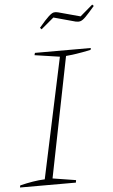

<svg xmlns="http://www.w3.org/2000/svg" viewBox="-58 -892 550 931"><g transform="rotate(-5 217.0 -426.5)"><path d="M1 0 3 -10Q35 -18 65.5 -23Q96 -28 124 -29L249 -615L127 -633L130 -644H402L400 -635Q357 -626 329.5 -622Q302 -618 279 -616L162 -30L275 -12L273 0ZM172 -755 165 -763Q197 -801 213 -815.5Q229 -830 238.5 -831.5Q248 -833 259 -830L366 -801L427 -853L434 -846Q405 -812 389.5 -796.5Q374 -781 363.5 -778Q353 -775 340 -778L234 -807Z"/></g></svg>

Font: Piazzolla SC Thin
Style: Italic
Weight: 100
Italic angle: -11.3°
Designer: Juan Pablo del Peral
Foundry: Huerta Tipografica
Version: Version 1.330